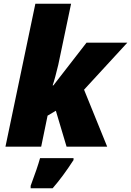

<svg xmlns="http://www.w3.org/2000/svg" viewBox="-20 -780 697 1021"><path d="M168 -760H358L290 -436Q283 -406 274.5 -374.5Q266 -343 260 -326H264L440 -553H657L427 -303L550 0H334L277 -191L233 -165L199 0H9ZM143 208Q179 112 193 61H371V71Q315 158 260 221H143Z"/></svg>

Font: Noto Sans Display Black
Style: Italic
Weight: 900
Italic angle: -12°
Designer: Monotype Design team
Foundry: Monotype Imaging Inc.
Version: Version 1.000